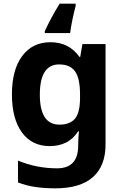

<svg xmlns="http://www.w3.org/2000/svg" viewBox="-20 -786 673 1046"><path d="M255 -556Q356 -556 413 -476H417L429 -546H555V1Q555 118 486 179Q417 240 282 240Q224 240 174.5 233Q125 226 78 208V89Q179 131 291 131Q406 131 406 7V-4Q406 -21 407.5 -39Q409 -57 410 -71H406Q378 -28 339 -9Q300 10 251 10Q154 10 99.5 -64.5Q45 -139 45 -272Q45 -406 101 -481Q157 -556 255 -556ZM302 -435Q197 -435 197 -270Q197 -107 304 -107Q361 -107 388.5 -139.5Q416 -172 416 -253V-271Q416 -359 389 -397Q362 -435 302 -435ZM392 -753Q384 -724 375 -681Q366 -638 362 -606H224V-616Q239 -649 259.5 -687.5Q280 -726 305 -766H392Z"/></svg>

Font: Noto Sans Bengali
Style: Bold
Weight: 700
Designer: Jelle Bosma - Monotype Design Team
Foundry: Monotype Imaging Inc.
Version: Version 2.003; ttfautohint (v1.8.4.7-5d5b)